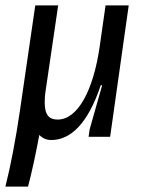

<svg xmlns="http://www.w3.org/2000/svg" viewBox="-27 -508 545 713"><path d="M104 -488 63 -207 47 -97C32 6 12 111 -7 185H77C90 138 107 58 119 -7C131 6 147 12 163 12C235 12 299 -48 347 -191L350 -192L352 -190L306 -28L302 0H382L451 -488H365L343 -334C320 -175 263 -64 187 -64C156 -64 139 -80 139 -128C139 -141 140 -157 143 -175L189 -488Z"/></svg>

Font: Ropa Sans
Style: Italic
Weight: 400
Designer: Botio Nikoltchev
Foundry: Botjo Nikoltchev
Version: Version 1.002